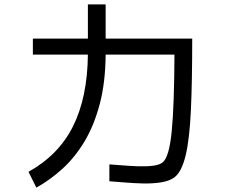

<svg xmlns="http://www.w3.org/2000/svg" viewBox="-20 -820 1040 876"><path d="M146 36 110 -36Q248 -113 313.5 -244.5Q379 -376 381 -571H130V-644H381V-800H462V-644H857Q857 -449 851 -317.5Q845 -186 827 -111Q809 -36 776 -11Q753 6 715 12Q677 18 633.5 17Q590 16 549 12.5Q508 9 479 7V-70Q499 -69 533.5 -66Q568 -63 606 -61.5Q644 -60 675.5 -63.5Q707 -67 722 -79Q752 -103 763.5 -221.5Q775 -340 776 -571H462Q461 -443 435 -345Q409 -247 365.5 -174.5Q322 -102 265.5 -50.5Q209 1 146 36Z"/></svg>

Font: Murecho
Style: Regular
Weight: 400
Designer: Neil Summerour
Foundry: Positype
Version: Version 1.010; ttfautohint (v1.8.3)